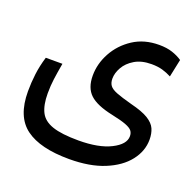

<svg xmlns="http://www.w3.org/2000/svg" viewBox="-104 -501 794 779"><g transform="rotate(20 293.0 -111.5)"><path d="M270.5 168.9Q145.5 168.9 82.8 122.8Q20 76.7 20 -32.7Q20 -70.3 24.7 -107.7Q29.3 -145 41.5 -185.1H113.3Q106 -143.6 102.1 -114.5Q98.1 -85.4 98.1 -52.2Q98.1 -2 113.3 28.1Q128.4 58.1 168 71.5Q207.5 85 280.3 85Q367.7 85 419.4 58.8Q471.2 32.7 471.2 -2.4Q471.2 -16.1 464.1 -25.4Q457 -34.7 436.3 -42.7Q415.5 -50.8 373.5 -59.6Q304.2 -74.2 274.7 -101.8Q245.1 -129.4 245.1 -182.6Q245.1 -233.9 271.2 -281.7Q297.4 -329.6 344.7 -360.6Q392.1 -391.6 456.5 -391.6Q489.7 -391.6 513.9 -383.5Q538.1 -375.5 556.6 -362.8L540.5 -286.1Q522 -295.9 501.5 -301.8Q481 -307.6 454.6 -307.6Q410.6 -307.6 381.6 -290Q352.5 -272.5 338.4 -247.3Q324.2 -222.2 324.2 -198.2Q324.2 -180.2 332.5 -168.7Q340.8 -157.2 363.8 -148.2Q386.7 -139.2 430.7 -127.4Q481.9 -114.7 507.6 -98.9Q533.2 -83 542 -63Q550.8 -43 550.8 -16.6Q550.8 32.7 517.6 75.2Q484.4 117.7 421.9 143.3Q359.4 168.9 270.5 168.9Z"/></g></svg>

Font: Cascadia Mono NF SemiLight
Style: Regular
Weight: 350
Monospace: yes
Designer: Aaron Bell
Foundry: Saja Typeworks
Version: Version 2404.023; ttfautohint (v1.8.4)